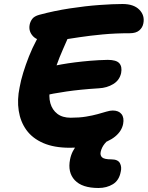

<svg xmlns="http://www.w3.org/2000/svg" viewBox="-20 -731 738 959"><path d="M328 7Q250 7 196 -16.5Q142 -40 112 -81.5Q82 -123 73.5 -178Q65 -233 78 -295Q84 -329 96 -368Q108 -407 124.5 -449Q141 -491 163 -532Q182 -571 212.5 -592.5Q243 -614 278 -614Q291 -614 304 -606.5Q317 -599 324 -585.5Q331 -572 324 -552Q313 -526 295 -486Q277 -446 259.5 -396.5Q242 -347 231 -292Q222 -249 231.5 -215.5Q241 -182 266.5 -162.5Q292 -143 333 -143Q376 -143 409.5 -148.5Q443 -154 468 -161Q493 -168 511.5 -173.5Q530 -179 543 -179Q573 -179 587 -161Q601 -143 595 -112Q588 -76 555 -49Q522 -22 465 -7.5Q408 7 328 7ZM191 -252Q167 -247 156.5 -256Q146 -265 144.5 -282.5Q143 -300 147 -320Q153 -348 176 -370Q199 -392 228 -398Q257 -404 288 -409.5Q319 -415 354.5 -419.5Q390 -424 431 -427.5Q472 -431 518 -432Q561 -432 576 -415Q591 -398 585 -366Q577 -330 545.5 -311Q514 -292 474 -290Q426 -287 386 -283Q346 -279 312 -274Q278 -269 247.5 -263.5Q217 -258 191 -252ZM224 -525Q169 -525 145.5 -549.5Q122 -574 128 -607Q131 -623 141 -636.5Q151 -650 176 -657Q250 -677 328.5 -689Q407 -701 476 -706Q545 -711 592 -711Q648 -711 676 -682.5Q704 -654 696 -614Q692 -593 675.5 -579Q659 -565 628 -565Q556 -565 492.5 -559Q429 -553 376 -545Q323 -537 284.5 -531Q246 -525 224 -525ZM472 208Q390 208 353.5 169Q317 130 330 65Q338 23 369.5 -13Q401 -49 446 -71Q491 -93 542 -93Q554 -93 563 -88Q572 -83 569 -71Q568 -65 563 -60Q558 -55 545 -47Q518 -32 503 -13.5Q488 5 483 27Q479 45 490 55Q501 65 536 65Q569 65 579 84Q589 103 583 127Q575 170 544 189Q513 208 472 208Z"/></svg>

Font: Shantell Sans
Style: Bold Italic
Weight: 700
Italic angle: -11°
Designer: Stephen Nixon, Anya Danilova, Shantell Martin
Foundry: Arrow Type
Version: Version 1.011;[c5ecc13dd]